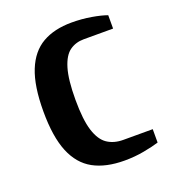

<svg xmlns="http://www.w3.org/2000/svg" viewBox="-103 -588 600 675"><g transform="rotate(-20 197.5 -250.0)"><path d="M250 10Q180 10 133.5 -15.5Q87 -41 63.5 -98Q40 -155 40 -250Q40 -345 63 -402Q86 -459 130.5 -484.5Q175 -510 240 -510Q278 -510 313 -504Q348 -498 370 -490V-440H260Q230 -440 207.5 -424Q185 -408 172.5 -366.5Q160 -325 160 -250Q160 -175 173 -134Q186 -93 210.5 -76.5Q235 -60 270 -60H380V-10Q358 -3 323 3.5Q288 10 250 10Z"/></g></svg>

Font: Cuprum
Style: Regular
Weight: 400
Designer: Jovanny Lemonad
Foundry: Jovanny Lemonad
Version: Version 3.000